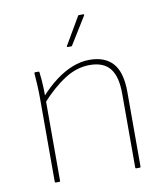

<svg xmlns="http://www.w3.org/2000/svg" viewBox="-79 -753 715 820"><g transform="rotate(-10 279.0 -343.5)"><path d="M446 0Q442 0 442 -4V-325Q442 -399 414 -434Q386 -469 326 -469Q270 -469 217 -435Q164 -401 111 -342V-369Q146 -408 182 -435Q218 -462 255 -476.5Q292 -491 329 -491Q396 -491 430.5 -452Q465 -413 465 -328V-4Q465 0 461 0ZM97 0Q93 0 93 -4V-368Q93 -394 91.5 -422Q90 -450 88 -475Q88 -479 91 -479H107Q110 -479 110 -475Q112 -459 113.5 -441.5Q115 -424 115.5 -406Q116 -388 116 -370V-359V-4Q116 0 112 0ZM247 -561Q243 -561 245 -566L314 -684Q315 -687 318 -687H337Q340 -687 340.5 -685.5Q341 -684 340 -682L267 -564Q265 -561 263 -561Z"/></g></svg>

Font: Sofia Sans Thin
Style: Regular
Weight: 250
Designer: Botio Nikoltchev, Ani Petrova
Foundry: lettersoup
Version: Version 4.101